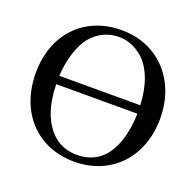

<svg xmlns="http://www.w3.org/2000/svg" viewBox="-122 -804 966 947"><g transform="rotate(20 361.0 -331.0)"><path d="M688 -331C688 -529 557 -676 361 -676C166 -676 34 -537 34 -334C34 -126 167 14 361 14C553 14 688 -125 688 -331ZM148 -359C153 -445 178 -528 217 -573C256 -618 306 -640 360 -640C407 -640 447 -623 483 -593C536 -548 569 -463 573 -359ZM574 -315C571 -205 542 -119 491 -70C456 -37 412 -22 362 -22C316 -22 272 -36 238 -67C180 -120 150 -204 148 -315Z"/></g></svg>

Font: STIXGeneral
Style: Regular
Weight: 400
Designer: MicroPress Inc., with final additions and corrections provided by Coen Hoffman, Elsevier (retired)
Version: Version 1.1.0